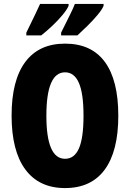

<svg xmlns="http://www.w3.org/2000/svg" viewBox="-20 -947 661 977"><path d="M582 -358Q582 -178 513 -84Q444 10 311 10Q179 10 109 -84.5Q39 -179 39 -359Q39 -538 108.5 -631.5Q178 -725 311 -725Q445 -725 513.5 -632Q582 -539 582 -358ZM216 -358Q216 -139 311 -139Q359 -139 382 -192.5Q405 -246 405 -358Q405 -471 381.5 -525Q358 -579 311 -579Q216 -579 216 -358ZM507 -917Q499 -898 476 -870.5Q453 -843 425 -815.5Q397 -788 374 -767H291V-781Q318 -835 336 -871.5Q354 -908 361 -927H507ZM329 -917Q320 -897 298 -870.5Q276 -844 247.5 -817Q219 -790 190 -767H114V-781Q141 -836 158.5 -872.5Q176 -909 184 -927H329Z"/></svg>

Font: Noto Sans Malayalam ExtraCondensed Black
Style: Regular
Weight: 900
Width: 2
Designer: Jelle Bosma - Monotype Design Team
Foundry: Monotype Imaging Inc.
Version: Version 2.104; ttfautohint (v1.8.4.7-5d5b)